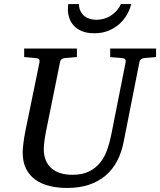

<svg xmlns="http://www.w3.org/2000/svg" viewBox="-20 -910 789 946"><path d="M690.9 -624Q682.1 -623 675.3 -618.4Q668.5 -613.8 667 -604L589.8 -213.9Q579.6 -159.7 557.1 -116.9Q534.7 -74.2 499.8 -44.7Q464.8 -15.1 417.7 0.5Q370.6 16.1 311 16.1Q264.6 16.1 224.9 6.6Q185.1 -2.9 155.3 -23.9Q125.5 -44.9 108.6 -78.1Q91.8 -111.3 91.8 -159.2Q91.8 -174.3 95 -201.7Q98.1 -229 105 -264.2L174.8 -604Q176.3 -612.3 172.4 -617.7Q168.5 -623 154.8 -624L99.1 -628.9V-670.9H358.9V-628.9L299.8 -624Q291 -623 284.2 -618.4Q277.3 -613.8 275.9 -604L207 -264.2Q201.2 -234.9 198.5 -211.7Q195.8 -188.5 195.8 -174.8Q195.8 -143.1 205.8 -119.6Q215.8 -96.2 234.1 -80.3Q252.4 -64.5 278.6 -56.6Q304.7 -48.8 336.9 -48.8Q385.7 -48.8 418.7 -65.2Q451.7 -81.5 473.6 -108.9Q495.6 -136.2 508.3 -172.6Q521 -209 528.8 -249L599.1 -604Q600.6 -612.3 596.7 -617.7Q592.8 -623 579.1 -624L522.9 -628.9V-670.9H749V-628.9ZM626.5 -890.1Q620.6 -864.7 606.2 -839.1Q591.8 -813.5 569.1 -792.7Q546.4 -772 515.4 -759Q484.4 -746.1 444.8 -746.1Q409.2 -746.1 384.3 -756.3Q359.4 -766.6 344 -783.2Q328.6 -799.8 321.5 -820.8Q314.5 -841.8 314.5 -863.3Q314.5 -869.1 314.9 -876Q315.4 -882.8 316.4 -890.1H368.7Q369.6 -868.2 377.7 -853.3Q385.7 -838.4 397.9 -829.3Q410.2 -820.3 425 -816.4Q439.9 -812.5 454.6 -812.5Q469.7 -812.5 487.1 -816.4Q504.4 -820.3 520.8 -829.6Q537.1 -838.9 551.5 -853.8Q565.9 -868.7 575.7 -890.1Z"/></svg>

Font: Charis SIL APac
Style: Italic
Weight: 400
Italic angle: -11°
Foundry: SIL International
Version: Version 5.000